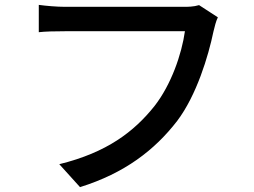

<svg xmlns="http://www.w3.org/2000/svg" viewBox="-20 -736 1040 787"><path d="M873 -665 796 -715C773 -708 749 -708 732 -708H247C214 -708 167 -712 139 -716V-604C164 -607 204 -608 247 -608H738C725 -515 682 -389 613 -301C530 -197 419 -111 223 -63L308 31C491 -26 614 -121 706 -240C786 -346 834 -506 855 -607C860 -627 865 -649 873 -665Z"/></svg>

Font: Spoqa Han Sans Neo Medium
Style: Regular
Weight: 500
Designer: [Spoqa Han Sans Neo] Dong-huui Kim ___ Younghwa Kang ___ Yujin Lee ___ [Noto Sans] Ryoko NISHIZUKA ____ (kana & ideograp
Foundry: Spoqa (http://www.spoqa-han-sans.com)
Version: Version 1.100;hotconv 1.0.109;makeotfexe 2.5.65596